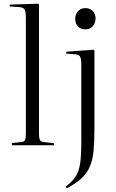

<svg xmlns="http://www.w3.org/2000/svg" viewBox="-20 -786 628 1039"><path d="M44 0V-12L92 -17Q110 -18 115 -27.5Q120 -37 120 -64V-689Q120 -724 113 -735Q106 -746 82 -748L32 -751L33 -761L185 -766L191 -762V-62Q191 -38 196.5 -28Q202 -18 220 -17L272 -11V0ZM441 -627Q417 -627 402 -643Q387 -659 387 -683Q387 -709 402 -725.5Q417 -742 442 -742Q467 -742 482 -726.5Q497 -711 497 -686Q497 -661 482 -644Q467 -627 441 -627ZM341 233 335 224Q362 204 378.5 184Q395 164 404 138.5Q413 113 416.5 74.5Q420 36 420 -22V-430Q420 -466 414 -478.5Q408 -491 387 -492L338 -496L339 -506L486 -517L491 -512V-91Q491 -22 486.5 27.5Q482 77 467 113.5Q452 150 421.5 178.5Q391 207 341 233Z"/></svg>

Font: Literata 72pt Light
Style: Regular
Weight: 300
Designer: Latin by Veronika Burian and Jose Scaglione. Greek by Irene Vlachou. Cyrillic by Vera Evstafieva.
Foundry: TypeTogether
Version: Version 3.002